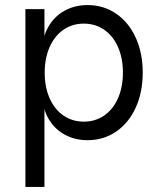

<svg xmlns="http://www.w3.org/2000/svg" viewBox="-20 -536 627 756"><path d="M146 -170V-330Q146 -385 168.5 -427Q191 -469 232 -492.5Q273 -516 325 -516Q388 -516 437.5 -482Q487 -448 514.5 -387.5Q542 -327 542 -250Q542 -173 514.5 -112.5Q487 -52 437.5 -18Q388 16 325 16Q273 16 232 -7.5Q191 -31 168.5 -73Q146 -115 146 -170ZM80 -500H155V200H80ZM464 -250Q464 -307 444.5 -351Q425 -395 390 -419Q355 -443 310 -443Q265 -443 230 -419Q195 -395 175.5 -351Q156 -307 156 -250Q156 -193 175.5 -149Q195 -105 230 -81Q265 -57 310 -57Q355 -57 390 -81Q425 -105 444.5 -149Q464 -193 464 -250Z"/></svg>

Font: Uncut Sans Variable
Style: Regular
Weight: 400
Designer: Kasper Nordkvist
Foundry: UNCUT.wtf
Version: Version 1.303;Glyphs 3.1.2 (3151)